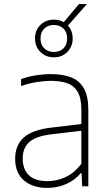

<svg xmlns="http://www.w3.org/2000/svg" viewBox="-20 -910 530 938"><path d="M211 8Q139 8 96.5 -29Q54 -66 54 -133.5Q54 -201 97 -238.8Q140 -276.5 233.5 -287L397 -306.5L398.5 -273.5L232.5 -254Q157.5 -245.5 124.2 -216.8Q91 -188 91 -136.5Q91 -82 121.5 -53.5Q152 -25 212.5 -25Q256.5 -25 300 -44.8Q343.5 -64.5 377.5 -110V-373Q377.5 -429.5 360 -460.2Q342.5 -491 309.2 -503Q276 -515 228.5 -515Q198 -515 160.2 -509.2Q122.5 -503.5 83 -489.5V-523.5Q114.5 -535.5 153.8 -541.8Q193 -548 228.5 -548Q286.5 -548 327.5 -532Q368.5 -516 390 -477.8Q411.5 -439.5 411.5 -373V0H381.5L378.5 -64H374.5Q347 -30.5 304 -11.2Q261 8 211 8ZM243 -630Q203.5 -630 177.2 -656.2Q151 -682.5 151 -722Q151 -762 177.2 -788Q203.5 -814 243 -814Q283 -814 309 -788Q335 -762 335 -722Q335 -682.5 309 -656.2Q283 -630 243 -630ZM243 -656Q271.5 -656 289.8 -673.8Q308 -691.5 308 -722Q308 -753 289.8 -770.5Q271.5 -788 243 -788Q214.5 -788 196.2 -770.5Q178 -753 178 -722Q178 -691.5 196.2 -673.8Q214.5 -656 243 -656ZM306.5 -779 282.5 -791 365.5 -890H404.5Z"/></svg>

Font: Encode Sans Condensed Thin Thin
Style: Regular
Weight: 250
Version: Version 3.002